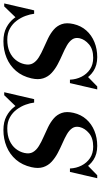

<svg xmlns="http://www.w3.org/2000/svg" viewBox="198 -800 574 1094"><g transform="rotate(90 485.0 -253.0)"><path d="M173 14.5Q126.5 14.5 94.2 -2.8Q62 -20 41.5 -46.8Q21 -73.5 10.5 -104Q0 -134.5 -3 -160.5H16.5Q19 -138 28.5 -111.8Q38 -85.5 55.5 -61.8Q73 -38 99.8 -22.8Q126.5 -7.5 163.5 -7.5Q204 -7.5 233 -20.5Q262 -33.5 279.8 -55.8Q297.5 -78 303.5 -105Q310 -134 298.8 -153.5Q287.5 -173 264.5 -187.2Q241.5 -201.5 213.2 -213.8Q185 -226 156.8 -239.8Q128.5 -253.5 106.8 -272.2Q85 -291 75.5 -318.2Q66 -345.5 75 -385Q85 -428 111.8 -458Q138.5 -488 177.8 -504Q217 -520 263.5 -520Q310 -520 343 -498.5Q376 -477 393.8 -441.8Q411.5 -406.5 411.5 -364.5H392Q390.5 -400.5 375.2 -430.5Q360 -460.5 333 -478.8Q306 -497 267.5 -497Q218.5 -497 190.8 -473.2Q163 -449.5 156 -420Q150.5 -395.5 162.2 -378Q174 -360.5 197 -347.2Q220 -334 248.2 -321.8Q276.5 -309.5 304.2 -294.8Q332 -280 353.5 -260.2Q375 -240.5 384.2 -212.5Q393.5 -184.5 384.5 -145Q372.5 -92.5 341.8 -57Q311 -21.5 267.2 -3.5Q223.5 14.5 173 14.5ZM-42.5 10 -3 -160.5Q4.5 -136 10.8 -120.2Q17 -104.5 23.8 -90.8Q30.5 -77 39.5 -57.5L-25.5 10ZM411.5 -364.5Q407.5 -387 401.2 -400.8Q395 -414.5 387 -427.5Q379 -440.5 369 -460L430.5 -520H447.5Z M679 14.5Q632.5 14.5 600.2 -2.8Q568 -20 547.5 -46.8Q527 -73.5 516.5 -104Q506 -134.5 503 -160.5H522.5Q525 -138 534.5 -111.8Q544 -85.5 561.5 -61.8Q579 -38 605.8 -22.8Q632.5 -7.5 669.5 -7.5Q710 -7.5 739 -20.5Q768 -33.5 785.8 -55.8Q803.5 -78 809.5 -105Q816 -134 804.8 -153.5Q793.5 -173 770.5 -187.2Q747.5 -201.5 719.2 -213.8Q691 -226 662.8 -239.8Q634.5 -253.5 612.8 -272.2Q591 -291 581.5 -318.2Q572 -345.5 581 -385Q591 -428 617.8 -458Q644.5 -488 683.8 -504Q723 -520 769.5 -520Q816 -520 849 -498.5Q882 -477 899.8 -441.8Q917.5 -406.5 917.5 -364.5H898Q896.5 -400.5 881.2 -430.5Q866 -460.5 839 -478.8Q812 -497 773.5 -497Q724.5 -497 696.8 -473.2Q669 -449.5 662 -420Q656.5 -395.5 668.2 -378Q680 -360.5 703 -347.2Q726 -334 754.2 -321.8Q782.5 -309.5 810.2 -294.8Q838 -280 859.5 -260.2Q881 -240.5 890.2 -212.5Q899.5 -184.5 890.5 -145Q878.5 -92.5 847.8 -57Q817 -21.5 773.2 -3.5Q729.5 14.5 679 14.5ZM463.5 10 503 -160.5Q510.5 -136 516.8 -120.2Q523 -104.5 529.8 -90.8Q536.5 -77 545.5 -57.5L480.5 10ZM917.5 -364.5Q913.5 -387 907.2 -400.8Q901 -414.5 893 -427.5Q885 -440.5 875 -460L936.5 -520H953.5Z"/></g></svg>

Font: Bodoni Moda SC 11pt
Style: Italic
Weight: 400
Italic angle: -13°
Version: Version 2.005